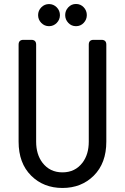

<svg xmlns="http://www.w3.org/2000/svg" viewBox="-20 -932 626 962"><path d="M322.3 -895.5Q337.9 -912.1 360.8 -912.1Q383.8 -912.1 399.4 -895.5Q415 -878.9 415 -856.4Q415 -834 399.4 -817.4Q383.8 -800.8 360.8 -800.8Q337.9 -800.8 322.3 -817.4Q306.6 -834 306.6 -856.4Q306.6 -878.9 322.3 -895.5ZM187 -895.3Q203.1 -911.6 225.6 -911.6Q248 -911.6 264.2 -895.3Q280.3 -878.9 280.3 -856.2Q280.3 -833.5 264.2 -817.1Q248 -800.8 225.6 -800.8Q203.1 -800.8 187 -817.1Q170.9 -833.5 170.9 -856.2Q170.9 -878.9 187 -895.3ZM136.2 -51.8Q73.2 -114.3 73.2 -222.2V-708.5Q73.2 -732.4 97.7 -732.4H136.7Q161.1 -732.4 161.1 -708.5V-222.2Q161.1 -158.7 192.4 -117.2Q229.5 -68.4 293 -68.4Q356.4 -68.4 393.6 -117.2Q424.8 -158.7 424.8 -222.2V-708.5Q424.8 -732.4 449.2 -732.4H488.3Q512.7 -732.4 512.7 -708.5V-222.2Q512.7 -114.3 449.7 -51.8Q387.7 9.8 293 9.8Q198.2 9.8 136.2 -51.8Z"/></svg>

Font: Simply Mono
Style: Book
Weight: 400
Designer: Wojciech Kalinowski "wmk69" (wmk69@o2.pl)
Foundry: Wojciech Kalinowski "wmk69" (wmk69@o2.pl)
Version: Version 1.0.0